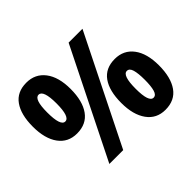

<svg xmlns="http://www.w3.org/2000/svg" viewBox="-159 -956 1196 1196"><g transform="rotate(-45 439.5 -357.5)"><path d="M191 -724Q269 -724 314 -665Q359 -606 359 -501Q359 -395 316.5 -335.5Q274 -276 191 -276Q113 -276 69.5 -336Q26 -396 26 -501Q26 -607 67.5 -665.5Q109 -724 191 -724ZM676 -714 321 0H199L554 -714ZM192 -617Q152 -617 152 -500Q152 -381 192 -381Q233 -381 233 -500Q233 -617 192 -617ZM685 -439Q763 -439 807.5 -380Q852 -321 852 -216Q852 -110 810 -50.5Q768 9 685 9Q607 9 563.5 -51.5Q520 -112 520 -216Q520 -323 561.5 -381Q603 -439 685 -439ZM686 -333Q646 -333 646 -215Q646 -97 686 -97Q708 -97 717 -128Q726 -159 726 -215Q726 -272 717 -302.5Q708 -333 686 -333Z"/></g></svg>

Font: Noto Sans SemiCondensed ExtraBold
Style: Regular
Weight: 800
Width: 4
Designer: Monotype Design Team
Foundry: Monotype Imaging Inc.
Version: Version 2.013; ttfautohint (v1.8.4.7-5d5b)